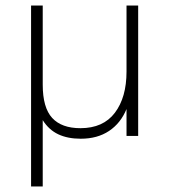

<svg xmlns="http://www.w3.org/2000/svg" viewBox="-20 -490 610 692"><path d="M92 182V-470H134V-185Q134 -102 168 -65Q202 -28 270 -28Q352 -28 394 -83.5Q436 -139 436 -232V-470H478V0H436V-97Q415 -46 373 -18Q331 10 271 10Q224 10 190 -6Q156 -22 134 -57V182Z"/></svg>

Font: Gantari ExtraLight
Style: Regular
Weight: 250
Designer: Anugrah Pasau
Foundry: Lafontype
Version: Version 1.000